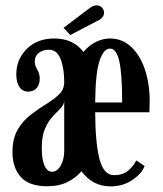

<svg xmlns="http://www.w3.org/2000/svg" viewBox="-20 -670 596 701"><path d="M152.5 10Q85.5 10 55.5 -24.2Q25.5 -58.5 25.5 -114.5Q25.5 -164 44.5 -196.5Q63.5 -229 91.8 -250.8Q120 -272.5 148.2 -289.8Q176.5 -307 195.5 -325.2Q214.5 -343.5 214.5 -370Q214.5 -420.5 201.2 -454.5Q188 -488.5 158 -488.5Q136.5 -488.5 121.8 -477Q107 -465.5 107 -446Q107 -433 111.5 -424.5Q116 -416 120.5 -406.8Q125 -397.5 125 -382Q125 -360.5 113.5 -348Q102 -335.5 82.5 -335.5Q62.5 -335.5 51 -352.2Q39.5 -369 39.5 -398.5Q39.5 -453.5 77.8 -491.5Q116 -529.5 178.5 -529.5Q247.5 -529.5 284.5 -480.5Q306 -505.5 331.2 -517.5Q356.5 -529.5 381.5 -529.5Q426 -529.5 458.8 -499Q491.5 -468.5 509 -416.5Q526.5 -364.5 526.5 -301Q526.5 -279 525.5 -260H327.5Q328 -148.5 343.2 -89.5Q358.5 -30.5 396 -30.5Q430 -30.5 449.8 -48.5Q469.5 -66.5 477.5 -84.5L508 -64Q497.5 -36 463.2 -12.8Q429 10.5 383.5 10.5Q318.5 10.5 277 -45Q275 -42.5 273 -40Q254 -19 224.5 -4.5Q195 10 152.5 10ZM381.5 -492.5Q359 -493 343.8 -449.2Q328.5 -405.5 327.5 -296H426Q426 -401 415.5 -447Q405 -493 381.5 -492.5ZM170.5 -43Q189 -43 201.8 -65.8Q214.5 -88.5 214.5 -119.5V-301Q213 -286.5 200.2 -273.8Q187.5 -261 171.8 -244Q156 -227 144.2 -200Q132.5 -173 132.5 -130Q132.5 -88.5 142.2 -65.8Q152 -43 170.5 -43ZM236.5 -542 212 -568.5 304 -638Q320 -650.5 332.5 -650.5Q348.5 -650.5 357 -636Q360 -630.5 360 -623.5Q360 -604 332 -592Z"/></svg>

Font: Imbue 10pt SemiBold
Style: Regular
Weight: 600
Designer: Tyler Finck
Foundry: Etcetera Type Company
Version: Version 1.102; ttfautohint (v1.8.3)